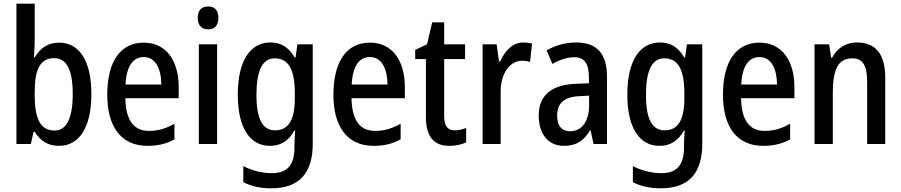

<svg xmlns="http://www.w3.org/2000/svg" viewBox="-20 -873 4882 1040"><path d="M168 -652V-853H69V-93H147L162 -159H168C199 -109 240 -83 300 -83C409 -83 475 -183 475 -363C475 -545 409 -642 300 -642C240 -642 198 -613 168 -562H164C165 -591 168 -624 168 -652ZM274 -558C341 -558 374 -493 374 -365C374 -231 340 -166 276 -166C199 -166 168 -229 168 -356V-373C168 -486 191 -558 274 -558Z M759 -642C633 -642 561 -541 561 -359C561 -192 632 -83 779 -83C835 -83 881 -94 925 -118V-203C878 -176 836 -164 786 -164C704 -164 661 -223 659 -341H948V-401C948 -543 881 -642 759 -642ZM759 -564C823 -564 853 -500 854 -415H660C665 -516 701 -564 759 -564Z M1108 -838C1072 -838 1051 -818 1051 -776C1051 -735 1073 -714 1108 -714C1142 -714 1163 -735 1163 -776C1163 -817 1143 -838 1108 -838ZM1156 -633H1057V-93H1156Z M1445 -643C1334 -643 1268 -542 1268 -360C1268 -183 1332 -83 1442 -83C1499 -83 1542 -108 1575 -166H1579C1577 -142 1575 -111 1575 -89V-74C1575 24 1533 65 1453 65C1403 65 1350 53 1298 27V114C1344 137 1392 147 1450 147C1604 147 1674 61 1674 -94V-633H1591L1581 -562H1576C1543 -619 1500 -643 1445 -643ZM1467 -557C1542 -557 1577 -500 1577 -364V-340C1577 -221 1541 -167 1470 -167C1402 -167 1369 -229 1369 -359C1369 -489 1401 -557 1467 -557Z M1984 -642C1858 -642 1786 -541 1786 -359C1786 -192 1857 -83 2004 -83C2060 -83 2106 -94 2150 -118V-203C2103 -176 2061 -164 2011 -164C1929 -164 1886 -223 1884 -341H2173V-401C2173 -543 2106 -642 1984 -642ZM1984 -564C2048 -564 2078 -500 2079 -415H1885C1890 -516 1926 -564 1984 -564Z M2442 -167C2403 -167 2386 -193 2386 -245V-553H2499V-633H2386V-752H2321L2293 -633L2229 -603V-553H2287V-240C2287 -129 2333 -83 2414 -83C2449 -83 2482 -90 2505 -102V-180C2485 -172 2463 -167 2442 -167Z M2814 -643C2757 -643 2715 -598 2689 -540H2683L2670 -633H2594V-93H2692V-374C2691 -475 2741 -544 2809 -544C2822 -544 2839 -542 2851 -537L2862 -637C2846 -641 2829 -643 2814 -643Z M3101 -643C3043 -643 2987 -627 2941 -600L2972 -527C3014 -550 3053 -563 3091 -563C3145 -563 3170 -529 3170 -454V-422L3098 -419C2967 -414 2898 -356 2898 -247C2898 -153 2945 -83 3034 -83C3102 -83 3142 -110 3176 -167H3179L3195 -93H3268V-456C3268 -579 3216 -643 3101 -643ZM3117 -352 3171 -355V-303C3171 -213 3129 -162 3068 -162C3025 -162 2998 -188 2998 -247C2998 -312 3033 -348 3117 -352Z M3555 -643C3444 -643 3378 -542 3378 -360C3378 -183 3442 -83 3552 -83C3609 -83 3652 -108 3685 -166H3689C3687 -142 3685 -111 3685 -89V-74C3685 24 3643 65 3563 65C3513 65 3460 53 3408 27V114C3454 137 3502 147 3560 147C3714 147 3784 61 3784 -94V-633H3701L3691 -562H3686C3653 -619 3610 -643 3555 -643ZM3577 -557C3652 -557 3687 -500 3687 -364V-340C3687 -221 3651 -167 3580 -167C3512 -167 3479 -229 3479 -359C3479 -489 3511 -557 3577 -557Z M4094 -642C3968 -642 3896 -541 3896 -359C3896 -192 3967 -83 4114 -83C4170 -83 4216 -94 4260 -118V-203C4213 -176 4171 -164 4121 -164C4039 -164 3996 -223 3994 -341H4283V-401C4283 -543 4216 -642 4094 -642ZM4094 -564C4158 -564 4188 -500 4189 -415H3995C4000 -516 4036 -564 4094 -564Z M4622 -643C4566 -643 4515 -615 4488 -561H4482L4471 -633H4392V-93H4491V-367C4491 -498 4519 -557 4598 -557C4654 -557 4677 -515 4677 -433V-93H4775V-453C4775 -582 4721 -643 4622 -643Z"/></svg>

Font: Noto Sans Kannada UI Condensed Medium
Style: Regular
Weight: 500
Width: 3
Designer: Jelle Bosma - Monotype Design Team
Foundry: Monotype Imaging Inc.
Version: Version 2.005